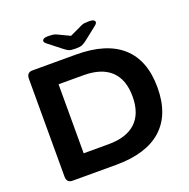

<svg xmlns="http://www.w3.org/2000/svg" viewBox="-148 -1002 1129 1145"><g transform="rotate(-20 417.0 -430.0)"><path d="M120 0Q83 0 83 -40V-660Q83 -700 120 -700H396Q588 -700 687 -611.5Q786 -523 786 -350Q786 -178 687 -89Q588 0 396 0ZM238 -131H396Q510 -131 569 -186.5Q628 -242 628 -350Q628 -458 569 -513.5Q510 -569 396 -569H238ZM534 -860Q560 -860 567 -854Q574 -848 574 -843Q574 -840 572 -835Q570 -830 557 -820L477 -757Q461 -745 448.5 -739.5Q436 -734 407 -734Q376 -734 363.5 -740Q351 -746 336 -758L257 -820Q244 -830 242 -835Q240 -840 240 -843Q240 -848 247.5 -854Q255 -860 280 -860Q293 -860 306 -858.5Q319 -857 329 -852L407 -815L488 -853Q498 -858 509.5 -859Q521 -860 534 -860Z"/></g></svg>

Font: Asap Expanded
Style: Bold
Weight: 700
Width: 7
Designer: Pablo Cosgaya
Foundry: Omnibus-Type
Version: Version 3.001; ttfautohint (v1.8.4.7-5d5b)